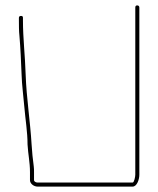

<svg xmlns="http://www.w3.org/2000/svg" viewBox="-20 -709 585 711"><path d="M119 -18H471C487 -18 496 -44 496 -62V-681C496 -686 493 -689 488 -689C483 -689 481 -686 481 -681V-62C481 -55 477 -33 471 -33H119C114 -33 106 -36 106 -42V-72C106 -79 106 -86 105 -93C101 -121 99 -145 97 -174C92 -260 78 -345 75 -433C73 -502 65 -566 65 -633V-643C65 -648 63 -650 58 -650C53 -650 50 -648 50 -643V-633C50 -616 50 -594 52 -576C56 -530 58 -481 60 -432C61 -393 67 -352 70 -314C74 -266 82 -221 82 -174C84 -138 91 -108 91 -72V-42C91 -29 105 -18 119 -18Z"/></svg>

Font: Electronic
Style: UltTh
Weight: 100
Version: Version 1.011